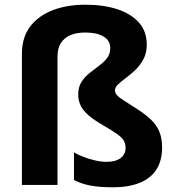

<svg xmlns="http://www.w3.org/2000/svg" viewBox="-20 -785 744 815"><path d="M603 -595Q603 -561 589.5 -535Q576 -509 556 -489.5Q536 -470 515.5 -455Q495 -440 481.5 -427Q468 -414 468 -402Q468 -390 477.5 -380Q487 -370 508 -357Q529 -344 564 -321Q598 -299 621.5 -276.5Q645 -254 656.5 -226Q668 -198 668 -159Q668 -103 644 -65.5Q620 -28 573 -9Q526 10 461 10Q402 10 363 2.5Q324 -5 294 -21V-138Q311 -128 334.5 -119Q358 -110 384 -104Q410 -98 432 -98Q471 -98 492 -114Q513 -130 513 -157Q513 -173 506.5 -186Q500 -199 480 -214Q460 -229 421 -251Q380 -275 356.5 -295Q333 -315 322.5 -336.5Q312 -358 312 -384Q312 -415 325.5 -436.5Q339 -458 359.5 -474.5Q380 -491 400.5 -506Q421 -521 434.5 -538.5Q448 -556 448 -581Q448 -613 419.5 -630Q391 -647 342 -647Q306 -647 279.5 -636Q253 -625 238.5 -602.5Q224 -580 224 -543V0H73V-555Q73 -627 108.5 -673Q144 -719 204.5 -742Q265 -765 342 -765Q419 -765 477.5 -746Q536 -727 569.5 -689.5Q603 -652 603 -595Z"/></svg>

Font: Noto Sans Lao UI
Style: Regular
Weight: 400
Designer: Monotype Design Team
Foundry: Monotype Imaging Inc.
Version: Version 2.000